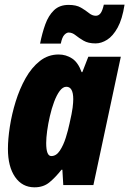

<svg xmlns="http://www.w3.org/2000/svg" viewBox="-20 -798 557 828"><path d="M128.9 9.8Q75.7 9.8 44.9 -34.9Q14.2 -79.6 14.2 -155.8Q14.2 -198.2 22.5 -252Q30.8 -305.7 47.6 -360.1Q64.5 -414.6 90.3 -460.7Q116.2 -506.8 151.9 -534.9Q187.5 -563 232.9 -563Q264.6 -563 290.8 -545.9Q316.9 -528.8 332 -486.8H335L360.8 -553.2H501L382.8 0H252.9L249 -65.9H245.1Q219.7 -33.7 193.6 -12Q167.5 9.8 128.9 9.8ZM201.2 -125Q222.7 -125 238 -148.2Q253.4 -171.4 263.7 -204.1Q273.9 -236.8 279.8 -265.1Q290.5 -311.5 293.2 -333.7Q295.9 -356 295.9 -370.1Q295.9 -423.8 266.1 -423.8Q251 -423.8 237.5 -405.8Q224.1 -387.7 213.4 -358.9Q202.6 -330.1 195.1 -297.1Q187.5 -264.2 183.3 -233.4Q179.2 -202.6 179.2 -181.2Q179.2 -125 201.2 -125ZM152.8 -609.9Q161.6 -654.8 175.3 -692.9Q189 -731 212.9 -753.9Q236.8 -776.9 275.9 -776.9Q309.1 -776.9 329.1 -765.1Q349.1 -753.4 363.5 -741.7Q377.9 -730 393.1 -730Q405.3 -730 413.6 -740.7Q421.9 -751.5 427.7 -777.8H517.1Q507.3 -714.8 487.1 -678.5Q466.8 -642.1 441.9 -626.5Q417 -610.8 392.1 -610.8Q360.4 -610.8 340.3 -622.6Q320.3 -634.3 305.9 -646Q291.5 -657.7 275.9 -657.7Q267.1 -657.7 257.3 -647.5Q247.6 -637.2 242.2 -609.9Z"/></svg>

Font: Open Sans Condensed ExtraBold
Style: Italic
Weight: 800
Width: 3
Italic angle: -12°
Designer: Monotype Design Team
Foundry: Monotype Imaging Inc.
Version: Version 3.003; ttfautohint (v1.8.4)